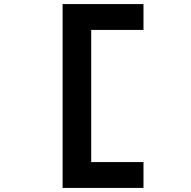

<svg xmlns="http://www.w3.org/2000/svg" viewBox="-20 -820 936 940"><path d="M286.5 -800V100H682.5V-26.5H426.5V-673.5H682.5V-800Z"/></svg>

Font: Melete Medium
Style: Regular
Weight: 500
Width: 6
Designer: Sora Sagano
Foundry: DOT COLON
Version: Version 0.200;FEAKit 1.0